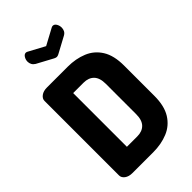

<svg xmlns="http://www.w3.org/2000/svg" viewBox="-285 -1065 1160 1160"><g transform="rotate(-45 295.0 -485.0)"><path d="M122 0Q91 0 72.5 -14Q54 -28 54 -47V-684Q54 -703 72.5 -717Q91 -731 122 -731H299Q368 -731 424 -708Q480 -685 512.5 -633Q545 -581 545 -495V-236Q545 -150 512.5 -98Q480 -46 424 -23Q368 0 299 0ZM210 -136H299Q341 -136 365 -160.5Q389 -185 389 -236V-495Q389 -546 365 -570.5Q341 -595 299 -595H210ZM295 -819Q288 -819 278 -824L174 -880Q161 -888 155 -899.5Q149 -911 149 -924Q149 -941 158 -955.5Q167 -970 180 -970Q185 -970 191 -967L295 -911L399 -967Q405 -970 410 -970Q424 -970 432.5 -955.5Q441 -941 441 -924Q441 -911 435.5 -899.5Q430 -888 416 -880L312 -824Q302 -819 295 -819Z"/></g></svg>

Font: Dosis ExtraLight ExtraBold
Style: Regular
Weight: 800
Version: Version 3.001; ttfautohint (v1.8.2)